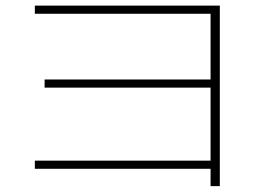

<svg xmlns="http://www.w3.org/2000/svg" viewBox="-20 -671 904 670"><path d="M714.8 -82H101.6V-110.4H714.8V-365.2H135.7V-393.6H714.8V-623H101.6V-651.4H747.1V-21.5H714.8Z"/></svg>

Font: Pretendard GOV Thin
Style: Regular
Weight: 100
Designer: Base glyphs from Inter by Rasmus Andersson; Hangeul glyphs from Noto Sans CJK(Source Han Sans) by Jang Soo-young and Kan
Foundry: Kil Hyung-jin
Version: Version 1.309